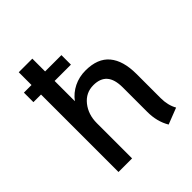

<svg xmlns="http://www.w3.org/2000/svg" viewBox="-205 -862 999 999"><g transform="rotate(-45 294.5 -362.0)"><path d="M547 -25 457 10Q425 -44 425 -115V-295Q425 -355 400 -383.5Q375 -412 325 -412Q269 -412 233.5 -367.5Q198 -323 198 -259V0H98V-570H42V-640H98V-734H198V-640H318V-570H198V-421Q224 -456 263.5 -475.5Q303 -495 350 -495Q439 -495 482 -443.5Q525 -392 525 -294V-116Q525 -64 547 -25Z"/></g></svg>

Font: Niramit Medium
Style: Regular
Weight: 500
Designer: Katatrad Aksorn Co.,Ltd.
Foundry: Cadson Demak Co.,Ltd.
Version: Version 1.000; ttfautohint (v1.6)